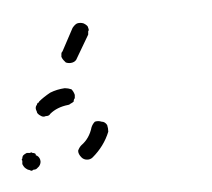

<svg xmlns="http://www.w3.org/2000/svg" viewBox="-20 -28 190 172"><path d="M9 109Q8 108 7 109Q5 109 4 109Q2 110 1 111Q0 112 0 114Q-1 115 0 116Q0 118 0 119Q1 121 2 122Q3 123 5 124Q6 124 8 125Q9 125 10 124Q12 124 13 123Q14 122 15 121Q17 118 16 115Q15 112 12 111Q12 110 12 110Q11 109 9 109ZM50 107Q50 110 53 113Q55 115 58 115Q61 115 63 113Q73 103 77 90Q77 87 76 84Q74 81 71 81Q68 80 65 81Q63 83 62 86Q60 96 53 102Q51 104 50 107ZM12 69Q12 70 13 72Q13 73 14 74Q15 75 17 76Q19 77 21 76Q24 76 25 74Q28 71 32 69Q36 67 41 66Q42 66 43 65Q45 64 46 63Q46 61 47 60Q47 59 47 57Q46 54 44 52Q41 51 38 51Q31 52 25 55Q19 59 15 63Q15 64 14 64Q13 65 13 66Q12 67 12 69ZM35 20Q35 22 35 23Q36 25 37 26Q38 27 39 28Q42 29 45 28Q48 27 49 24L59 3Q59 2 59 0Q60 -1 59 -3Q59 -4 58 -5Q57 -6 55 -7Q52 -8 49 -7Q47 -6 45 -3L36 18Q35 19 35 20Z"/></svg>

Font: FRB American Cursive Dashed Extralight
Style: Italic
Weight: 200
Italic angle: -25°
Version: Version 2.0;Modular Font Editor K font №1